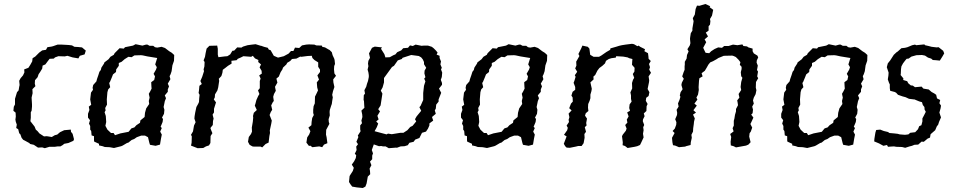

<svg xmlns="http://www.w3.org/2000/svg" viewBox="-20 -730 4796 960"><path d="M204 11 191 7 170 8 149 -6 131 -10 126 -15 104 -27 96 -31 88 -41 82 -58 76 -64 71 -84 61 -90 64 -107 59 -121 57 -132 59 -147 58 -167 47 -176 49 -196 55 -208V-236L65 -269L73 -278L76 -296L78 -305L76 -326L83 -339L95 -353L102 -368L101 -383L122 -391L131 -405L141 -423L143 -439L156 -447L176 -467L191 -478L210 -481L217 -494L237 -497L245 -499L268 -507H288L324 -505L340 -503L352 -496L370 -495L390 -493L409 -477L403 -458L379 -451L372 -438L343 -443L317 -451L304 -448L272 -449L255 -443L249 -437L228 -436L218 -423L207 -408L193 -402L191 -387L180 -369L173 -359L168 -344L155 -329L154 -312L157 -299L142 -284L143 -264L138 -242L140 -208V-197L138 -176L134 -169V-141L132 -124L153 -97L159 -82L168 -74L177 -63L180 -61L200 -48L214 -49L239 -45L254 -54L266 -57L280 -69L301 -79L334 -82L335 -71L343 -61L350 -34L347 -26L322 -15L301 -11L294 -5L282 2H268L254 4H227Z M586 1 550 10 528 6 504 5 493 1 475 -3V-11L451 -22L450 -28V-49L438 -53L436 -75L431 -82V-100L425 -112L430 -129L420 -142V-161L427 -180L424 -197L436 -206L431 -233L435 -267L445 -281L443 -291L446 -305L462 -323L465 -335L472 -355L477 -371L484 -380L487 -392L500 -412L502 -418L523 -434L532 -446L549 -456L553 -464L578 -489L599 -487L605 -494L645 -502L658 -509L692 -502L710 -507H717L728 -501H746L755 -494L766 -492L788 -496L805 -490L826 -474L839 -466L851 -455L850 -426L842 -403L838 -374L833 -359L828 -349L832 -334L819 -312L825 -298L819 -283V-271L804 -253L810 -239L804 -224L801 -209L798 -195L802 -181L800 -161L790 -142L795 -135L793 -120L783 -96L789 -90L781 -72L789 -57L785 -37L780 -7L758 -1L730 -6L727 -15L720 -44L705 -52H686L664 -44L651 -35L638 -30L622 -17L615 -15L593 -2ZM555 -54 582 -63 623 -71 637 -88 652 -93 662 -104 680 -116 682 -128 703 -145 705 -166 711 -188 726 -210 724 -225 728 -242 724 -261 731 -273 738 -287 737 -299 736 -319 751 -330 755 -348 748 -361 760 -382 764 -394 756 -408 766 -440 717 -448 694 -453 685 -454 652 -453 638 -444 622 -446 603 -434 588 -421 574 -415V-401L561 -383L560 -370L545 -358L540 -345L530 -321L526 -315L531 -294L521 -283L517 -269L514 -233L515 -207L506 -190L508 -178L503 -169L509 -150L511 -120L507 -101L517 -82L535 -65H548Z M1072 -444 1104 -448 1117 -449 1131 -458 1142 -476 1151 -477 1166 -493 1187 -492 1195 -497 1218 -504 1240 -507 1258 -509 1284 -501H1286L1300 -496L1319 -491L1324 -482L1333 -479L1349 -451L1370 -442L1383 -445L1399 -449L1423 -462L1435 -475H1447L1455 -492L1476 -490L1490 -503L1511 -507L1525 -508L1552 -507L1561 -503L1590 -502L1591 -496L1605 -493L1622 -483L1628 -480L1639 -469L1643 -454L1651 -437L1653 -430L1655 -410L1651 -400L1650 -383L1652 -363L1660 -351L1646 -333L1647 -318L1652 -295L1645 -274L1641 -256L1644 -243L1641 -225L1639 -210L1636 -202L1629 -180L1628 -170L1629 -153L1623 -134L1624 -120L1627 -111L1611 -81L1610 -57L1613 -44L1617 -14L1600 -7L1591 6L1576 2L1542 6L1531 -2L1525 0L1512 -17L1516 -43L1526 -58L1532 -74L1522 -92L1537 -104L1538 -120L1541 -140L1549 -155L1546 -165V-181L1548 -199L1554 -213L1555 -247L1562 -261L1570 -278L1566 -293L1564 -318L1575 -332L1567 -353L1580 -370V-382L1571 -396V-418L1552 -430L1542 -440L1539 -451L1518 -450L1487 -446L1481 -447L1462 -437L1440 -435L1431 -425L1416 -416L1412 -408L1395 -392L1392 -383L1383 -369L1374 -347L1362 -337L1367 -317L1355 -296L1359 -276L1350 -260L1346 -246L1349 -225L1344 -219L1336 -203L1341 -181L1334 -170L1328 -155L1335 -137L1339 -127L1336 -110L1329 -78L1330 -65L1327 -50L1323 -17L1308 -10L1291 7L1283 3H1249L1242 2L1228 -6L1220 -21L1224 -45L1235 -60L1240 -72L1239 -92L1244 -121L1246 -142L1245 -150L1249 -166L1264 -180L1254 -202L1257 -211L1262 -230L1271 -250L1277 -260L1270 -278L1279 -289V-325L1283 -337L1276 -353L1289 -362L1288 -376L1278 -393L1285 -408L1271 -420L1272 -430L1255 -438L1244 -451L1236 -446L1197 -449L1183 -442L1169 -436L1163 -429L1137 -426L1138 -412L1120 -401L1106 -390L1094 -381L1092 -366L1087 -350L1074 -336L1076 -326L1071 -293L1067 -278L1055 -258L1054 -243L1049 -233L1060 -218L1050 -186V-168L1043 -157L1048 -137L1045 -125L1044 -105L1032 -90L1035 -81L1042 -64L1033 -50L1032 -15L1025 -3L1010 2L996 10L968 11L935 -2L938 -16L939 -48L935 -56L945 -73L950 -102L958 -119L952 -137L953 -149L956 -167L962 -195L971 -211L975 -220L976 -238L978 -256L973 -265L975 -279L977 -301L989 -310L982 -325L991 -346L1000 -374L998 -383L1002 -398L1003 -420L998 -428L1005 -446L1008 -464L1013 -487L1027 -501L1066 -502L1069 -486V-457Z M1794 210 1764 207 1741 203 1734 194 1725 180 1728 150 1733 142 1744 125 1749 109 1739 93 1751 76 1759 60 1761 46 1754 39 1763 20 1761 3 1770 -9 1762 -21 1772 -45 1769 -52 1783 -74 1781 -83V-103L1790 -114L1787 -127L1792 -145L1791 -158L1787 -177L1802 -191L1801 -205L1800 -224L1798 -231L1799 -254L1805 -262L1802 -279L1811 -296L1815 -311L1820 -325L1824 -345V-354L1822 -368L1818 -382L1822 -399L1820 -412L1822 -426L1830 -441L1825 -463L1840 -491L1854 -497L1890 -493L1885 -486L1902 -459L1907 -443L1929 -444L1947 -454L1957 -458L1966 -469L1986 -478L1996 -489L2020 -491L2030 -503L2044 -500L2058 -507L2088 -501L2099 -502H2120L2139 -496L2148 -489L2160 -477L2168 -467L2163 -457L2178 -451V-440L2185 -423L2182 -408L2189 -391L2185 -383L2191 -367L2189 -345L2184 -331L2190 -315V-306L2175 -287L2186 -266L2173 -233V-222L2161 -207L2159 -187L2154 -178L2159 -161L2140 -145L2146 -127L2127 -113V-103L2120 -87L2110 -72L2090 -66L2077 -40L2056 -32L2048 -21L2027 -16L2019 -4L2003 1L1983 2L1964 9L1961 8L1924 11L1908 2H1895L1886 0L1875 1L1849 -8L1839 20L1845 37L1841 48V66L1830 78L1837 96L1828 113L1830 125L1831 141L1819 153L1813 187L1807 203ZM1913 -58 1920 -62 1939 -59 1982 -66H1997L2017 -79L2031 -95L2043 -101L2061 -123L2055 -134L2063 -148L2086 -176L2077 -194L2083 -201L2096 -230V-265L2100 -301L2107 -323L2101 -337L2107 -344L2102 -363L2103 -377L2111 -391L2100 -409V-420L2094 -433L2086 -443L2074 -450L2036 -455L1993 -441L1989 -435L1969 -428L1950 -401L1940 -395L1900 -340V-318L1893 -293L1884 -277L1892 -262L1889 -242L1883 -203L1871 -184L1880 -173L1867 -151L1873 -133L1861 -123L1871 -112L1864 -94L1853 -74L1879 -67Z M2451 1 2415 10 2393 6 2369 5 2358 1 2340 -3V-11L2316 -22L2315 -28V-49L2303 -53L2301 -75L2296 -82V-100L2290 -112L2295 -129L2285 -142V-161L2292 -180L2289 -197L2301 -206L2296 -233L2300 -267L2310 -281L2308 -291L2311 -305L2327 -323L2330 -335L2337 -355L2342 -371L2349 -380L2352 -392L2365 -412L2367 -418L2388 -434L2397 -446L2414 -456L2418 -464L2443 -489L2464 -487L2470 -494L2510 -502L2523 -509L2557 -502L2575 -507H2582L2593 -501H2611L2620 -494L2631 -492L2653 -496L2670 -490L2691 -474L2704 -466L2716 -455L2715 -426L2707 -403L2703 -374L2698 -359L2693 -349L2697 -334L2684 -312L2690 -298L2684 -283V-271L2669 -253L2675 -239L2669 -224L2666 -209L2663 -195L2667 -181L2665 -161L2655 -142L2660 -135L2658 -120L2648 -96L2654 -90L2646 -72L2654 -57L2650 -37L2645 -7L2623 -1L2595 -6L2592 -15L2585 -44L2570 -52H2551L2529 -44L2516 -35L2503 -30L2487 -17L2480 -15L2458 -2ZM2420 -54 2447 -63 2488 -71 2502 -88 2517 -93 2527 -104 2545 -116 2547 -128 2568 -145 2570 -166 2576 -188 2591 -210 2589 -225 2593 -242 2589 -261 2596 -273 2603 -287 2602 -299 2601 -319 2616 -330 2620 -348 2613 -361 2625 -382 2629 -394 2621 -408 2631 -440 2582 -448 2559 -453 2550 -454 2517 -453 2503 -444 2487 -446 2468 -434 2453 -421 2439 -415V-401L2426 -383L2425 -370L2410 -358L2405 -345L2395 -321L2391 -315L2396 -294L2386 -283L2382 -269L2379 -233L2380 -207L2371 -190L2373 -178L2368 -169L2374 -150L2376 -120L2372 -101L2382 -82L2400 -65H2413Z M2872 -460 2886 -488 2892 -502 2919 -496 2927 -487 2931 -456 2948 -446H2975L2986 -452L3012 -470L3031 -481L3032 -488L3060 -496L3076 -501L3089 -504L3108 -507L3140 -511L3150 -509L3167 -499L3173 -502L3181 -496L3205 -484L3202 -474L3220 -464L3222 -449L3223 -436L3234 -425L3225 -410L3230 -394L3226 -382L3235 -366L3223 -348L3226 -328L3225 -319L3218 -285L3227 -269L3223 -250L3211 -241L3209 -226L3218 -210L3213 -199L3212 -175L3199 -163L3203 -149L3195 -133L3194 -124L3201 -105L3196 -94L3198 -79L3195 -61L3198 -43L3186 -17L3180 -5L3166 1L3153 4L3118 10L3105 0L3093 -4L3094 -18L3090 -49L3094 -57L3109 -76L3113 -87L3106 -105L3117 -117L3114 -132L3123 -148L3116 -168L3130 -176L3126 -190L3128 -208L3138 -222L3135 -236V-253L3132 -268L3141 -288L3140 -315L3145 -331L3151 -341L3144 -360L3152 -372L3153 -391L3140 -406L3141 -423L3142 -435L3126 -439L3118 -443L3096 -447L3061 -449L3059 -442L3037 -439L3024 -435L3010 -426L3005 -413L2992 -401L2977 -390L2967 -377L2956 -355L2947 -347L2948 -333L2932 -318L2939 -286L2937 -274L2932 -257V-239L2928 -226L2921 -210L2920 -192L2922 -175L2909 -164L2905 -152L2915 -137L2911 -115L2913 -103L2904 -94L2910 -71L2902 -60L2903 -41L2898 -14L2888 0H2871L2859 3L2829 9L2813 8L2806 1L2799 -11L2813 -48L2800 -56L2816 -79L2819 -91L2813 -102L2825 -120L2823 -131L2827 -144L2823 -162L2838 -178L2826 -189L2835 -212L2844 -222L2843 -243L2837 -252L2843 -271L2856 -281V-295L2848 -316L2852 -326L2858 -346L2854 -354L2866 -371L2856 -388L2862 -402L2861 -422L2864 -427L2877 -450Z M3406 3 3375 6 3356 -2 3345 -4 3342 -19 3340 -41 3353 -65 3343 -75 3354 -87 3361 -106 3362 -119 3356 -134 3365 -155 3366 -166 3363 -181 3373 -197 3370 -213 3378 -232 3382 -246 3379 -253 3383 -269 3393 -284 3387 -305 3389 -316 3399 -336 3391 -348 3398 -369 3403 -381V-399L3404 -407V-421L3413 -437L3415 -455L3423 -473L3417 -484L3429 -503L3432 -514L3430 -536L3431 -545L3434 -564L3442 -577V-588L3446 -611L3448 -624L3444 -639L3454 -657L3458 -685L3465 -702L3477 -701L3507 -710L3531 -699L3528 -694L3546 -681L3540 -652L3530 -635L3532 -624L3530 -607L3523 -599V-577L3509 -567L3520 -548L3503 -533L3511 -519L3496 -491L3503 -476L3508 -466L3526 -464L3536 -474L3553 -485L3571 -493L3590 -491L3601 -500H3623L3645 -507L3667 -504L3692 -508L3697 -500L3715 -498L3722 -493L3743 -487V-474L3749 -463L3767 -452L3771 -443L3764 -428L3763 -417L3769 -402L3765 -380L3770 -372L3766 -348L3771 -339L3760 -320L3759 -292L3762 -279L3758 -259L3749 -242L3745 -228L3749 -212L3741 -197L3745 -182L3743 -164L3736 -157L3747 -142L3736 -118L3732 -110L3741 -92L3734 -72L3728 -64L3726 -47L3733 -19L3722 -7L3710 -2L3660 7L3648 1L3634 -3L3633 -21L3636 -45L3631 -60L3648 -73L3643 -89L3649 -102V-126L3652 -137L3655 -156L3660 -173V-185L3670 -204L3668 -218L3666 -228L3677 -242L3673 -260L3686 -280L3683 -295L3686 -320L3692 -341L3686 -349L3684 -369L3688 -385V-396L3679 -406L3682 -419L3673 -431L3659 -445L3648 -450L3641 -452L3599 -451L3572 -440L3563 -434L3545 -424L3531 -418L3522 -407L3513 -391L3504 -376L3488 -364L3493 -348L3477 -339L3475 -326L3473 -294L3474 -280L3470 -257L3462 -242L3467 -232L3452 -212L3464 -202L3447 -179L3460 -167L3445 -157L3454 -138L3450 -121L3449 -110L3446 -89L3445 -72L3437 -56L3439 -41L3434 -19L3433 -5L3410 1Z M4052 1 4016 10 3994 6 3970 5 3959 1 3941 -3V-11L3917 -22L3916 -28V-49L3904 -53L3902 -75L3897 -82V-100L3891 -112L3896 -129L3886 -142V-161L3893 -180L3890 -197L3902 -206L3897 -233L3901 -267L3911 -281L3909 -291L3912 -305L3928 -323L3931 -335L3938 -355L3943 -371L3950 -380L3953 -392L3966 -412L3968 -418L3989 -434L3998 -446L4015 -456L4019 -464L4044 -489L4065 -487L4071 -494L4111 -502L4124 -509L4158 -502L4176 -507H4183L4194 -501H4212L4221 -494L4232 -492L4254 -496L4271 -490L4292 -474L4305 -466L4317 -455L4316 -426L4308 -403L4304 -374L4299 -359L4294 -349L4298 -334L4285 -312L4291 -298L4285 -283V-271L4270 -253L4276 -239L4270 -224L4267 -209L4264 -195L4268 -181L4266 -161L4256 -142L4261 -135L4259 -120L4249 -96L4255 -90L4247 -72L4255 -57L4251 -37L4246 -7L4224 -1L4196 -6L4193 -15L4186 -44L4171 -52H4152L4130 -44L4117 -35L4104 -30L4088 -17L4081 -15L4059 -2ZM4021 -54 4048 -63 4089 -71 4103 -88 4118 -93 4128 -104 4146 -116 4148 -128 4169 -145 4171 -166 4177 -188 4192 -210 4190 -225 4194 -242 4190 -261 4197 -273 4204 -287 4203 -299 4202 -319 4217 -330 4221 -348 4214 -361 4226 -382 4230 -394 4222 -408 4232 -440 4183 -448 4160 -453 4151 -454 4118 -453 4104 -444 4088 -446 4069 -434 4054 -421 4040 -415V-401L4027 -383L4026 -370L4011 -358L4006 -345L3996 -321L3992 -315L3997 -294L3987 -283L3983 -269L3980 -233L3981 -207L3972 -190L3974 -178L3969 -169L3975 -150L3977 -120L3973 -101L3983 -82L4001 -65H4014Z M4397 -1 4375 -13 4351 -23 4352 -36 4355 -55 4357 -67 4361 -80 4381 -82 4399 -75 4420 -70 4427 -65 4450 -63 4468 -61 4479 -58 4505 -56 4522 -58 4531 -66 4556 -69 4570 -84 4576 -99 4587 -104 4592 -123V-138L4601 -155L4609 -171L4603 -182L4602 -195L4594 -205L4590 -219L4576 -223L4552 -233H4549L4525 -236L4508 -244L4493 -248L4470 -256L4461 -266L4454 -270L4431 -276L4429 -289V-308L4425 -316L4419 -333L4422 -352L4423 -367L4414 -394L4419 -413L4431 -428L4449 -456L4463 -469L4468 -472L4487 -489L4505 -491L4517 -494L4541 -504L4555 -507L4561 -504L4602 -508L4605 -504L4623 -500L4638 -496L4663 -493L4673 -494L4696 -476L4701 -463L4693 -449L4683 -433L4679 -427L4659 -429L4644 -430L4636 -437L4620 -442L4605 -452L4590 -455L4562 -454L4537 -447L4523 -437L4513 -436L4504 -425L4495 -413L4487 -398L4485 -384L4484 -361L4483 -355L4497 -338L4496 -330L4516 -324L4521 -314L4534 -303L4544 -302L4555 -294L4588 -297L4597 -287L4621 -283H4623L4638 -270L4651 -263L4661 -256L4665 -238L4681 -230L4677 -214L4685 -202L4683 -189L4677 -167L4685 -143L4675 -120L4671 -107L4664 -98L4656 -79L4633 -59L4630 -42L4618 -37L4599 -21L4588 -22L4571 -7L4552 -6L4540 -1L4528 2L4506 9L4490 5L4461 4L4450 2L4432 3L4420 4L4415 -5Z"/></svg>

Font: Winky Rough Light
Style: Italic
Weight: 300
Italic angle: -8.97852°
Designer: Simon Atzbach
Foundry: typofactur
Version: Version 1.206; ttfautohint (v1.8.4.7-5d5b)